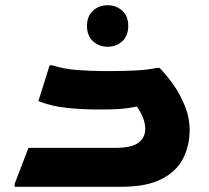

<svg xmlns="http://www.w3.org/2000/svg" viewBox="-20 -715 800 735"><path d="M36 -11 89 -149H422Q485 -149 510.5 -169Q536 -189 536 -221Q536 -244 526.5 -266.5Q517 -289 504 -307Q469 -300 440.5 -298Q412 -296 380 -296H341Q296 -296 236.5 -302Q177 -308 127 -328L170 -465H180Q223 -451 275.5 -447Q328 -443 378 -443H410Q458 -443 503.5 -445.5Q549 -448 579 -455H591Q616 -430 643 -392Q670 -354 688 -309Q706 -264 706 -217Q706 -159 681.5 -109.5Q657 -60 599.5 -30Q542 0 444 0H36ZM392 -536Q359 -536 336 -557Q313 -578 313 -616Q313 -653 336 -674Q359 -695 392 -695Q425 -695 448 -674Q471 -653 471 -616Q471 -578 448 -557Q425 -536 392 -536Z"/></svg>

Font: Kufam
Style: Bold Italic
Weight: 700
Italic angle: -11°
Designer: Artur Schmal
Foundry: Original Type
Version: Version 1.301; ttfautohint (v1.8.3)